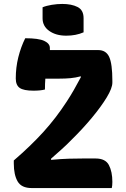

<svg xmlns="http://www.w3.org/2000/svg" viewBox="-20 -954 640 974"><path d="M196 -917Q215 -925 242.5 -929.5Q270 -934 296 -934Q343 -934 373.5 -918.5Q404 -903 404 -862V-790Q365 -773 316 -773Q264 -773 230 -797Q196 -821 196 -861ZM208 -500Q186 -494 150 -494Q100 -494 80 -508Q60 -522 60 -556Q60 -612 73 -664Q86 -716 108 -760Q176 -760 204.5 -746.5Q233 -733 233 -711Q233 -705 233 -700H478Q518 -700 534 -665Q550 -630 550 -544V-535Q550 -507 521.5 -460Q493 -413 446.5 -357Q400 -301 344 -246Q319 -220 292 -196Q265 -172 239 -149V-143Q293 -148 330.5 -149Q368 -150 400 -150H465Q515 -150 532.5 -116.5Q550 -83 550 -31Q550 -12 547 0H141Q89 0 69.5 -33.5Q50 -67 50 -125V-140Q136 -214 200 -284.5Q264 -355 318 -438Q337 -467 354.5 -497.5Q372 -528 390 -562V-567Q364 -560 338 -557.5Q312 -555 278 -555H210Q209 -543 208.5 -529Q208 -515 208 -500Z"/></svg>

Font: Recursive Sn Csl St XBd
Style: Regular
Weight: 800
Version: Version 1.085;hotconv 1.1.0;makeotfexe 2.6.0; ttfautohint (v